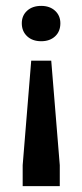

<svg xmlns="http://www.w3.org/2000/svg" viewBox="-20 -445 280 652"><path d="M57 187V116L86 -239H154L183 116V187ZM120 -305Q90 -305 72 -322Q54 -339 54 -366Q54 -392 72 -408.5Q90 -425 120 -425Q149 -425 167 -408.5Q185 -392 185 -366Q185 -338 167 -321.5Q149 -305 120 -305Z"/></svg>

Font: Rasa SemiBold
Style: Regular
Weight: 600
Designer: Anna Giedrys (Yrsa+Rasa design), David Brezina (Yrsa art-direction, Rasa art-direction, design)
Foundry: Rosetta Type Foundry
Version: Version 2.004